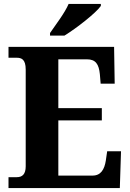

<svg xmlns="http://www.w3.org/2000/svg" viewBox="-20 -951 658 971"><path d="M233 -784V-771H306C368 -809 466 -886 490 -921V-931H327C308 -886 261 -825 233 -784ZM23 0H586L592 -186H522L515 -138C508 -94 490 -63 448 -63H275V-342H495V-404H275V-651H420C464 -651 480 -626 485 -576L489 -528H560L557 -714H23V-659H64C88 -659 110 -652 110 -599V-110C110 -70 93 -55 65 -55H23Z"/></svg>

Font: Noto Serif Armenian SemiCondensed
Style: Bold
Weight: 700
Width: 4
Designer: Monotype Design Team
Foundry: Monotype Imaging Inc.
Version: Version 2.008